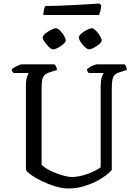

<svg xmlns="http://www.w3.org/2000/svg" viewBox="-20 -1069 777 1089"><path d="M367 0Q334 0 294 -12Q254 -24 217 -42Q180 -60 155 -78Q130 -96 127 -108V-578Q127 -614 133 -632.5Q139 -651 144 -655H57Q54 -658 50.5 -662.5Q47 -667 46 -675Q51 -681 62.5 -687.5Q74 -694 86 -699Q98 -704 103 -704H289Q294 -700 298 -692Q302 -684 303 -672L262 -659Q243 -653 233 -643Q223 -633 219.5 -616Q216 -599 216 -572V-135Q226 -123 247.5 -110.5Q269 -98 295 -88Q321 -78 345.5 -71.5Q370 -65 387 -65Q415 -65 449 -74Q483 -83 511 -96.5Q539 -110 551 -121V-578Q551 -611 557 -630.5Q563 -650 568 -655H483Q480 -658 477 -663Q474 -668 473 -675Q478 -681 489.5 -688Q501 -695 513 -699.5Q525 -704 530 -704H687Q691 -700 695 -691.5Q699 -683 699 -672L658 -659Q640 -654 630.5 -644Q621 -634 617.5 -616Q614 -598 614 -567V-106Q603 -91 579 -73Q555 -55 522 -38.5Q489 -22 449.5 -11Q410 0 367 0ZM485 -789Q478 -789 468.5 -796.5Q459 -804 449 -815.5Q439 -827 433 -838Q427 -849 427 -856Q427 -864 435.5 -873Q444 -882 456.5 -890Q469 -898 481.5 -903.5Q494 -909 501 -909Q508 -909 517.5 -901Q527 -893 536 -881.5Q545 -870 551 -858Q557 -846 557 -839Q557 -833 549 -824.5Q541 -816 529 -808Q517 -800 505 -794.5Q493 -789 485 -789ZM280 -789Q274 -789 264.5 -796.5Q255 -804 245.5 -815.5Q236 -827 229 -838Q222 -849 222 -856Q222 -864 231 -873Q240 -882 252.5 -890Q265 -898 277.5 -903.5Q290 -909 297 -909Q305 -909 314 -901.5Q323 -894 332 -882.5Q341 -871 347 -859Q353 -847 353 -840Q353 -833 345 -824.5Q337 -816 325.5 -808Q314 -800 301.5 -794.5Q289 -789 280 -789ZM226 -984Q226 -1004 230 -1017.5Q234 -1031 238 -1035Q269 -1035 313.5 -1036.5Q358 -1038 404.5 -1040.5Q451 -1043 488.5 -1045.5Q526 -1048 543 -1049L554 -1040Q553 -1021 549 -1006Q545 -991 542 -984Z"/></svg>

Font: Texturina 12pt Light
Style: Regular
Weight: 300
Designer: Guillermo Torres Carreño
Foundry: Omnibus-Type
Version: Version 1.002